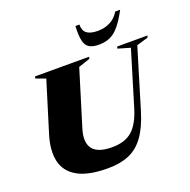

<svg xmlns="http://www.w3.org/2000/svg" viewBox="-160 -1090 1243 1259"><g transform="rotate(-20 461.0 -460.0)"><path d="M312 -287Q285 -199 319.8 -152.2Q354.5 -105.5 455.5 -105.5Q543.5 -105.5 594.8 -149.5Q646 -193.5 677.5 -297L792.5 -676.5L707 -701.5L710.5 -715H921.5L917.5 -701.5L837.5 -678L712.5 -265Q681 -160.5 636.5 -99Q592 -37.5 530 -11.2Q468 15 383 15Q243.5 15 169.8 -27.8Q96 -70.5 79.2 -147.8Q62.5 -225 94.5 -328L202 -676.5L134 -701.5L137.5 -715H515L511.5 -701.5L431 -674.5ZM627.5 -854.5Q674.5 -854.5 713.5 -874Q752.5 -893.5 777 -935H811.5Q777.5 -871.5 747 -834.8Q716.5 -798 682.5 -782.5Q648.5 -767 603.5 -767Q559 -767 535.2 -782.5Q511.5 -798 503.8 -834.8Q496 -871.5 499 -935H527Q526.5 -892.5 551.2 -873.5Q576 -854.5 627.5 -854.5Z"/></g></svg>

Font: Newsreader Display ExtraBold
Style: Italic
Weight: 800
Italic angle: -17°
Designer: Hugues Gentile
Foundry: Production Type
Version: Version 1.001